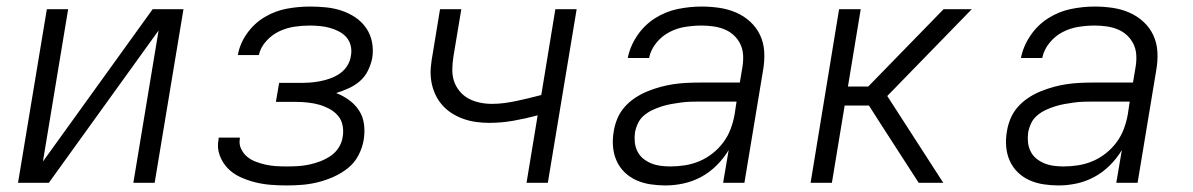

<svg xmlns="http://www.w3.org/2000/svg" viewBox="-20 -558 3640 586"><path d="M35 0 123 -530H188L111 -65L446 -530H540L452 0H387L464 -465L129 0Z M855 8Q830 8 805.5 6Q781 4 757.5 -2Q734 -8 712.5 -18Q691 -28 675 -44.5Q659 -61 650.5 -84Q642 -107 647 -132Q647 -133 647 -134.5Q647 -136 648 -138H712Q712 -137 712 -136Q712 -135 712 -134Q709 -118 716 -103.5Q723 -89 734.5 -79.5Q746 -70 760.5 -64.5Q775 -59 790.5 -55.5Q806 -52 822.5 -51Q839 -50 855 -50Q872 -50 889 -51Q906 -52 923 -55.5Q940 -59 957 -65.5Q974 -72 989 -82Q1004 -92 1014 -108Q1024 -124 1026 -141Q1029 -158 1025.5 -175.5Q1022 -193 1011 -205.5Q1000 -218 985 -226Q970 -234 954 -238.5Q938 -243 920 -245Q902 -247 885 -247H822L832 -305H894Q910 -305 925.5 -306Q941 -307 956.5 -310Q972 -313 987.5 -318.5Q1003 -324 1017 -333.5Q1031 -343 1040 -357.5Q1049 -372 1051 -388Q1054 -403 1050.5 -418Q1047 -433 1037.5 -444Q1028 -455 1014.5 -462Q1001 -469 986.5 -473Q972 -477 956.5 -478.5Q941 -480 926 -480Q902 -480 878.5 -476.5Q855 -473 832.5 -462.5Q810 -452 792.5 -432.5Q775 -413 770 -390H706Q712 -425 734 -456Q756 -487 788 -506Q820 -525 855.5 -531.5Q891 -538 926 -538Q951 -538 975.5 -535.5Q1000 -533 1022.5 -525.5Q1045 -518 1064.5 -505Q1084 -492 1097.5 -472.5Q1111 -453 1115.5 -429Q1120 -405 1116 -380Q1112 -361 1103 -342.5Q1094 -324 1078.5 -310.5Q1063 -297 1044 -288.5Q1025 -280 1006 -274Q1027 -266 1045.5 -252.5Q1064 -239 1076 -220.5Q1088 -202 1091 -178.5Q1094 -155 1090 -131Q1086 -107 1074 -84Q1062 -61 1042 -45Q1022 -29 998.5 -18.5Q975 -8 951 -2Q927 4 903 6Q879 8 855 8Z M1587 0 1621 -206Q1584 -196 1547 -189.5Q1510 -183 1473 -183Q1452 -183 1431.5 -186Q1411 -189 1392 -196Q1373 -203 1356.5 -214Q1340 -225 1327.5 -240Q1315 -255 1307 -273.5Q1299 -292 1296 -312.5Q1293 -333 1295 -354Q1297 -375 1301 -396L1323 -530H1388L1364 -386Q1361 -367 1360.5 -347.5Q1360 -328 1365.5 -311Q1371 -294 1382.5 -280Q1394 -266 1409.5 -257.5Q1425 -249 1443.5 -245Q1462 -241 1481 -241Q1481 -241 1481.5 -241Q1482 -241 1482 -241Q1501 -241 1519.5 -243.5Q1538 -246 1557 -250Q1576 -254 1594.5 -258.5Q1613 -263 1632 -268L1675 -530H1740L1652 0Z M2011 8Q1988 8 1965 4.5Q1942 1 1922 -8Q1902 -17 1886.5 -32Q1871 -47 1862 -67Q1853 -87 1851 -110Q1849 -133 1853 -156Q1856 -176 1864 -195.5Q1872 -215 1886 -231Q1900 -247 1918 -259Q1936 -271 1955.5 -279Q1975 -287 1995 -292.5Q2015 -298 2035 -301Q2055 -304 2075 -305Q2095 -306 2115 -306H2238L2246 -354Q2249 -372 2248 -390Q2247 -408 2239.5 -423.5Q2232 -439 2219.5 -450.5Q2207 -462 2191 -468.5Q2175 -475 2157 -477.5Q2139 -480 2121 -480Q2097 -480 2071.5 -476Q2046 -472 2023 -460Q2000 -448 1983 -427Q1966 -406 1961 -381H1896Q1903 -417 1925 -449.5Q1947 -482 1979.5 -502.5Q2012 -523 2048.5 -530.5Q2085 -538 2121 -538Q2149 -538 2176 -534Q2203 -530 2227 -519.5Q2251 -509 2270 -491.5Q2289 -474 2300 -450.5Q2311 -427 2312.5 -399.5Q2314 -372 2309 -344L2252 0H2187L2204 -100Q2189 -75 2167.5 -53.5Q2146 -32 2120 -18Q2094 -4 2066 2Q2038 8 2011 8ZM2026 -50Q2048 -50 2070.5 -53.5Q2093 -57 2114.5 -66Q2136 -75 2155 -90Q2174 -105 2188 -124Q2202 -143 2210 -164.5Q2218 -186 2222 -208L2228 -248H2115Q2101 -248 2086.5 -247.5Q2072 -247 2057.5 -245Q2043 -243 2029 -240.5Q2015 -238 2000.5 -233.5Q1986 -229 1972 -222.5Q1958 -216 1946 -206Q1934 -196 1927.5 -182.5Q1921 -169 1918 -154Q1916 -139 1917.5 -124Q1919 -109 1925.5 -96Q1932 -83 1943 -74Q1954 -65 1967.5 -59.5Q1981 -54 1996 -52Q2011 -50 2026 -50Z M2454 0 2541 -530H2607L2568 -294H2630L2860 -530H2946L2688 -265L2859 0H2784L2671 -175L2632 -236H2558L2519 0Z M3211 8Q3188 8 3165 4.5Q3142 1 3122 -8Q3102 -17 3086.5 -32Q3071 -47 3062 -67Q3053 -87 3051 -110Q3049 -133 3053 -156Q3056 -176 3064 -195.5Q3072 -215 3086 -231Q3100 -247 3118 -259Q3136 -271 3155.5 -279Q3175 -287 3195 -292.5Q3215 -298 3235 -301Q3255 -304 3275 -305Q3295 -306 3315 -306H3438L3446 -354Q3449 -372 3448 -390Q3447 -408 3439.5 -423.5Q3432 -439 3419.5 -450.5Q3407 -462 3391 -468.5Q3375 -475 3357 -477.5Q3339 -480 3321 -480Q3297 -480 3271.5 -476Q3246 -472 3223 -460Q3200 -448 3183 -427Q3166 -406 3161 -381H3096Q3103 -417 3125 -449.5Q3147 -482 3179.5 -502.5Q3212 -523 3248.5 -530.5Q3285 -538 3321 -538Q3349 -538 3376 -534Q3403 -530 3427 -519.5Q3451 -509 3470 -491.5Q3489 -474 3500 -450.5Q3511 -427 3512.5 -399.5Q3514 -372 3509 -344L3452 0H3387L3404 -100Q3389 -75 3367.5 -53.5Q3346 -32 3320 -18Q3294 -4 3266 2Q3238 8 3211 8ZM3226 -50Q3248 -50 3270.5 -53.5Q3293 -57 3314.5 -66Q3336 -75 3355 -90Q3374 -105 3388 -124Q3402 -143 3410 -164.5Q3418 -186 3422 -208L3428 -248H3315Q3301 -248 3286.5 -247.5Q3272 -247 3257.5 -245Q3243 -243 3229 -240.5Q3215 -238 3200.5 -233.5Q3186 -229 3172 -222.5Q3158 -216 3146 -206Q3134 -196 3127.5 -182.5Q3121 -169 3118 -154Q3116 -139 3117.5 -124Q3119 -109 3125.5 -96Q3132 -83 3143 -74Q3154 -65 3167.5 -59.5Q3181 -54 3196 -52Q3211 -50 3226 -50Z"/></svg>

Font: Iosevka Curly LtExObl
Style: Regular
Weight: 300
Width: 7
Italic angle: -9°
Monospace: yes
Designer: Belleve Invis
Foundry: Belleve Invis
Version: Version 11.1.0; ttfautohint (v1.8.3)